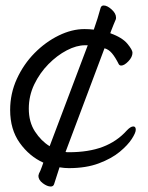

<svg xmlns="http://www.w3.org/2000/svg" viewBox="-20 -596 540 700"><path d="M177 76Q174 84 165 84Q152 84 136 72Q120 60 120 45Q120 43 122 37Q127 28 132.5 12.5Q138 -3 138 -3Q87 -26 52 -75Q17 -124 17 -195Q17 -255 41.5 -308.5Q66 -362 106 -402.5Q146 -443 194 -466.5Q242 -490 288 -490Q296 -490 305 -489.5Q314 -489 322 -488Q330 -511 335.5 -528.5Q341 -546 347 -568Q350 -576 358 -576Q371 -576 387 -561.5Q403 -547 403 -532Q403 -527 402 -525Q399 -518 394 -506Q389 -494 385.5 -484.5Q382 -475 382 -475Q426 -459 444.5 -436.5Q463 -414 463 -404Q463 -388 448 -372.5Q433 -357 422 -357Q416 -357 413 -362Q400 -388 388 -402Q376 -416 361 -420L219 -42Q222 -41 225 -41Q228 -41 231 -41Q303 -41 354.5 -60.5Q406 -80 442 -120Q456 -135 466 -135Q475 -135 475 -123Q475 -112 460.5 -89.5Q446 -67 416.5 -42.5Q387 -18 340.5 -0.5Q294 17 231 17Q215 17 197 14ZM300 -431H290Q259 -431 223.5 -412.5Q188 -394 156.5 -362Q125 -330 105 -288.5Q85 -247 85 -200Q85 -151 107.5 -116.5Q130 -82 161 -63Z"/></svg>

Font: Moon Stars Kai HW
Style: Regular
Weight: 400
Designer: GuiWonder
Version: Version 1.101